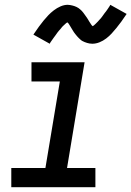

<svg xmlns="http://www.w3.org/2000/svg" viewBox="-20 -779 547 799"><path d="M27 0V-80H169L229 -440H111V-520H332L259 -80H377V0ZM187 -597 119 -635Q131 -653 141.5 -667.5Q152 -682 162 -694Q172 -706 181.5 -716Q191 -726 204 -736Q217 -746 232 -752.5Q247 -759 262 -759Q267 -759 272 -758Q277 -757 281.5 -756Q286 -755 290 -753.5Q294 -752 298.5 -750Q303 -748 306.5 -745.5Q310 -743 313.5 -740Q317 -737 320 -734Q323 -731 326 -727Q329 -723 331.5 -719.5Q334 -716 336.5 -712.5Q339 -709 341.5 -705.5Q344 -702 346 -698.5Q348 -695 351 -690Q354 -685 356.5 -681.5Q359 -678 360.5 -675.5Q362 -673 366 -670Q369 -672 371.5 -674Q374 -676 377.5 -679.5Q381 -683 383 -685Q385 -687 387 -689Q389 -691 391 -693.5Q393 -696 395.5 -698.5Q398 -701 400.5 -704Q403 -707 405.5 -710.5Q408 -714 410.5 -717.5Q413 -721 415.5 -724.5Q418 -728 421.5 -732Q425 -736 427.5 -740.5Q430 -745 433.5 -749.5Q437 -754 439 -759L507 -721Q495 -703 484.5 -688.5Q474 -674 464 -662Q454 -650 444.5 -639.5Q435 -629 422 -619Q409 -609 394 -603Q379 -597 364 -597Q358 -597 352.5 -598Q347 -599 342 -600.5Q337 -602 332 -604Q327 -606 322.5 -608.5Q318 -611 314.5 -614.5Q311 -618 307.5 -621Q304 -624 300.5 -628.5Q297 -633 293.5 -637Q290 -641 287.5 -645Q285 -649 282.5 -653Q280 -657 277 -662Q274 -667 271 -672Q268 -677 266 -680Q264 -683 260 -686Q257 -684 254.5 -682Q252 -680 248.5 -676.5Q245 -673 242.5 -671Q240 -669 238.5 -667Q237 -665 235 -662.5Q233 -660 230.5 -657Q228 -654 225.5 -651.5Q223 -649 220.5 -645.5Q218 -642 215.5 -638.5Q213 -635 210.5 -631.5Q208 -628 204.5 -623.5Q201 -619 198.5 -615Q196 -611 192.5 -606.5Q189 -602 187 -597Z"/></svg>

Font: Iosevka SS18 Medium
Style: Italic
Weight: 500
Italic angle: -9°
Monospace: yes
Designer: Belleve Invis
Foundry: Belleve Invis
Version: Version 25.1.1; ttfautohint (v1.8.4)